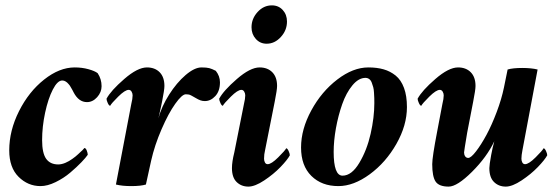

<svg xmlns="http://www.w3.org/2000/svg" viewBox="-20 -691 2098 719"><path d="M259.8 -438.5Q287.1 -438.5 311 -431.9Q335 -425.3 345.7 -417Q360.4 -395 360.4 -368.2Q360.4 -345.7 343.8 -327.1Q327.1 -308.6 305.7 -308.6Q274.9 -308.6 255.9 -344.7Q255.4 -345.7 252.9 -350.6Q250.5 -355.5 249.3 -357.2Q248 -358.9 245.6 -363.5Q243.2 -368.2 241.5 -370.4Q239.7 -372.6 236.8 -376.2Q233.9 -379.9 231.4 -381.8Q229 -383.8 226.1 -385.7Q223.1 -387.7 219.7 -388.7Q216.3 -389.6 212.9 -389.6Q195.3 -389.6 177.7 -355.5Q160.2 -321.3 148.9 -268.8Q137.7 -216.3 137.7 -166Q137.7 -117.7 152.8 -96.4Q168 -75.2 198.2 -75.2Q204.6 -75.2 211.7 -76.9Q218.8 -78.6 225.1 -81.3Q231.4 -84 238.3 -87.9Q245.1 -91.8 250.7 -95.9Q256.3 -100.1 262.5 -104.7Q268.6 -109.4 272.9 -113.8Q277.3 -118.2 281.7 -122.1Q286.1 -126 289.1 -128.9Q292 -131.8 293.9 -134.3L295.9 -136.7Q301.3 -136.7 304.9 -127.2Q308.6 -117.7 308.6 -111.3Q301.8 -101.1 284.7 -83.3Q267.6 -65.4 243.2 -44.7Q218.8 -23.9 188.2 -9Q157.7 5.9 131.8 5.9Q84.5 5.9 49.6 -28.8Q14.6 -63.5 14.6 -127.9Q14.6 -202.1 51.3 -274.9Q87.9 -347.7 145.3 -393.1Q202.6 -438.5 259.8 -438.5Z M734.4 -438.5Q753.9 -438.5 763.9 -435.8Q773.9 -433.1 788.1 -425.8Q803.7 -406.2 803.7 -382.8Q803.7 -350.1 786.4 -331.3Q769 -312.5 747.1 -312.5Q738.3 -312.5 730.7 -315.2Q723.1 -317.9 713.4 -323.7Q703.6 -329.6 702.1 -330.1Q700.2 -331.1 696.3 -333.3Q692.4 -335.4 690.9 -335.9Q689.5 -336.4 685.5 -337.2Q681.6 -337.9 675.8 -337.9Q661.6 -337.9 636.2 -302.2Q610.8 -266.6 585 -207Q559.1 -147.5 545.9 -88.9L526.4 0Q506.8 5.9 471.7 5.9Q437.5 5.9 414.1 0L471.7 -301.8Q476.6 -321.3 476.6 -334Q476.6 -341.3 472.7 -347.9Q468.8 -354.5 461.9 -354.5Q448.2 -354.5 422.6 -329.1Q397 -303.7 392.6 -294.9Q388.2 -294.9 383.5 -305.2Q378.9 -315.4 378.9 -321.3Q395 -351.6 445.1 -395Q495.1 -438.5 530.3 -438.5Q560.1 -438.5 577.9 -420.4Q595.7 -402.3 595.7 -369.1Q595.7 -354.5 586.9 -310.5Q585.9 -305.2 582.5 -289.6Q579.1 -273.9 576.2 -260.7Q573.2 -247.6 573.2 -248Q585 -292 613.3 -336.7Q641.6 -381.3 675 -409.9Q708.5 -438.5 734.4 -438.5Z M893.6 -301.8Q898.4 -321.3 898.4 -334Q898.4 -341.3 894.5 -347.9Q890.6 -354.5 883.8 -354.5Q870.1 -354.5 844.5 -329.1Q818.8 -303.7 814.5 -294.9Q810.1 -294.9 805.4 -305.2Q800.8 -315.4 800.8 -321.3Q816.9 -351.6 866.9 -395Q917 -438.5 952.1 -438.5Q981.9 -438.5 999.8 -420.4Q1017.6 -402.3 1017.6 -369.1Q1017.6 -354.5 1008.8 -310.5L972.7 -128.9Q968.8 -113.3 968.8 -96.7Q968.8 -88.9 972.2 -82.5Q975.6 -76.2 982.4 -76.2Q996.1 -76.2 1021.7 -101.6Q1047.4 -127 1051.8 -135.7Q1056.2 -135.7 1060.8 -125.5Q1065.4 -115.2 1065.4 -109.4Q1056.2 -92.3 1030.3 -65.4Q1004.4 -38.6 969.5 -15.4Q934.6 7.8 910.2 7.8Q883.8 7.8 866.2 -9.3Q848.6 -26.4 848.6 -61.5Q848.6 -85 857.4 -120.1ZM998 -670.9Q1022.9 -670.9 1038.8 -653.6Q1054.7 -636.2 1054.7 -610.4Q1054.7 -577.6 1031.7 -552.5Q1008.8 -527.3 978.5 -527.3Q954.1 -527.3 938 -545.2Q921.9 -563 921.9 -588.9Q921.9 -621.1 944.6 -646Q967.3 -670.9 998 -670.9Z M1348.6 -399.4Q1322.8 -399.4 1299.6 -371.3Q1276.4 -343.3 1261.5 -300.8Q1246.6 -258.3 1238 -210.9Q1229.5 -163.6 1229.5 -122.1Q1229.5 -33.2 1262.7 -33.2Q1296.9 -33.2 1325.4 -80.8Q1354 -128.4 1367.9 -189.9Q1381.8 -251.5 1381.8 -304.7Q1381.8 -316.4 1381.6 -323.2Q1381.3 -330.1 1380.6 -343.3Q1379.9 -356.4 1377.7 -364.5Q1375.5 -372.6 1372.1 -381.6Q1368.7 -390.6 1362.5 -395Q1356.4 -399.4 1348.6 -399.4ZM1359.4 -438.5Q1391.6 -438.5 1416.5 -431.4Q1441.4 -424.3 1461.7 -408Q1481.9 -391.6 1492.9 -361.8Q1503.9 -332 1503.9 -290Q1503.9 -221.7 1464.4 -152.1Q1424.8 -82.5 1364.5 -38.3Q1304.2 5.9 1247.1 5.9Q1184.6 5.9 1146 -32.2Q1107.4 -70.3 1107.4 -138.7Q1107.4 -207 1145.8 -277.6Q1184.1 -348.1 1243.2 -393.3Q1302.2 -438.5 1359.4 -438.5Z M1819.3 -110.4Q1824.7 -139.6 1831.1 -162.1Q1803.2 -103 1747.6 -47.6Q1691.9 7.8 1660.2 7.8Q1624 7.8 1611.3 -11Q1598.6 -29.8 1598.6 -76.2Q1598.6 -102.5 1617.2 -199.2Q1635.3 -292 1636.7 -301.8Q1641.6 -321.3 1641.6 -334Q1641.6 -341.3 1637.7 -347.9Q1633.8 -354.5 1627 -354.5Q1613.3 -354.5 1587.6 -329.1Q1562 -303.7 1557.6 -294.9Q1553.2 -294.9 1548.6 -305.2Q1543.9 -315.4 1543.9 -321.3Q1560.1 -351.6 1610.1 -395Q1660.2 -438.5 1695.3 -438.5Q1725.1 -438.5 1742.9 -420.4Q1760.7 -402.3 1760.7 -369.1Q1760.7 -354.5 1752 -310.5L1729.5 -194.3Q1717.8 -124 1717.8 -120.1Q1717.8 -111.8 1721.9 -105.7Q1726.1 -99.6 1733.4 -99.6Q1743.7 -99.6 1762.7 -124.3Q1781.7 -148.9 1801.8 -186Q1821.8 -223.1 1840.1 -271.7Q1858.4 -320.3 1867.2 -363.3L1880.9 -430.7Q1900.4 -436.5 1935.5 -436.5Q1969.7 -436.5 1993.2 -430.7L1936.5 -128.9Q1932.6 -109.4 1932.6 -96.7Q1932.6 -88.9 1936 -82.5Q1939.5 -76.2 1946.3 -76.2Q1960 -76.2 1985.6 -101.6Q2011.2 -127 2015.6 -135.7Q2020 -135.7 2024.7 -125.5Q2029.3 -115.2 2029.3 -109.4Q2020 -92.3 1994.1 -65.4Q1968.3 -38.6 1933.3 -15.4Q1898.4 7.8 1874 7.8Q1847.7 7.8 1830.1 -9.3Q1812.5 -26.4 1812.5 -61.5Q1812.5 -72.8 1819.3 -110.4Z"/></svg>

Font: Amiri
Style: Bold Slanted
Weight: 700
Italic angle: 9°
Designer: Khaled Hosny
Version: Version 000.107